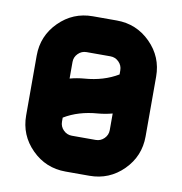

<svg xmlns="http://www.w3.org/2000/svg" viewBox="-74 -704 734 773"><g transform="rotate(10 293.0 -317.5)"><path d="M390.6 -422.9V-439.5Q390.6 -459.5 376.2 -473.9Q361.8 -488.3 341.8 -488.3H244.1Q224.1 -488.3 209.7 -473.9Q195.3 -459.5 195.3 -439.5V-371.6Q224.1 -379.4 253.9 -381.8Q332.5 -387.7 390.6 -422.9ZM195.3 -211.9V-195.3Q195.3 -175.3 209.7 -160.9Q224.1 -146.5 244.1 -146.5H341.8Q361.8 -146.5 376.2 -160.9Q390.6 -175.3 390.6 -195.3V-263.2Q361.8 -255.4 332 -252.9Q253.4 -247.1 195.3 -211.9ZM244.1 -634.8H341.8Q422.9 -634.8 480 -577.6Q537.1 -520.5 537.1 -439.5V-195.3Q537.1 -114.3 480 -57.1Q422.9 0 341.8 0H244.1Q163.1 0 106 -57.1Q48.8 -114.3 48.8 -195.3V-439.5Q48.8 -520.5 106 -577.6Q163.1 -634.8 244.1 -634.8Z"/></g></svg>

Font: Audex
Style: Regular
Weight: 400
Designer: GGBotNet
Foundry: GGBotNet
Version: 1.00